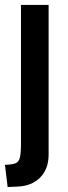

<svg xmlns="http://www.w3.org/2000/svg" viewBox="-26 -516 276 778"><path d="M-6 152Q24 151 37 145.5Q50 140 54.5 123Q59 106 59 65V-496H171V110Q171 169 136.5 203.5Q102 238 45 240L5 242Z"/></svg>

Font: Cabin SemiBold
Style: Regular
Weight: 600
Designer: Pablo Impallari
Foundry: Pablo Impallari. http://www.impallari.com Igino Marini. http://www.ikern.com
Version: Version 2.200